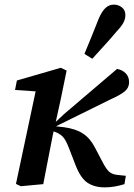

<svg xmlns="http://www.w3.org/2000/svg" viewBox="-20 -796 578 830"><path d="M70 9 49 -1 134 -401 45 -407 53 -448 243 -503 268 -491 243 -369 221 -269 256 -302 486 -498Q509 -494 523.5 -479Q538 -464 538 -441Q538 -416 518 -400Q498 -384 457 -366L222 -250L257 -246Q308 -239 339 -218.5Q370 -198 391 -157L421 -100Q438 -66 451.5 -54Q465 -42 487 -40L524 -36L518 0Q499 6 477.5 10Q456 14 433 14Q389 14 359 -5.5Q329 -25 307 -81L278 -156Q264 -193 250 -206.5Q236 -220 212 -228L210 -221Q199 -166 188.5 -111Q178 -56 167 0ZM345 -563Q361 -601 376.5 -639.5Q392 -678 407 -716Q421 -748 436.5 -762Q452 -776 472 -776Q492 -776 507 -764Q522 -752 522 -731Q522 -714 513.5 -698Q505 -682 486 -662Q460 -631 433 -601.5Q406 -572 379 -542Z"/></svg>

Font: Source Serif 4 SmText Semibold
Style: Italic
Weight: 600
Italic angle: -12°
Designer: Frank Grießhammer
Foundry: Adobe
Version: Version 4.005;hotconv 1.1.0;makeotfexe 2.6.0